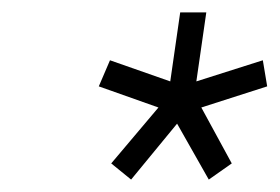

<svg xmlns="http://www.w3.org/2000/svg" viewBox="-20 -750 450 309"><path d="M316 -461 353 -487 304 -577 410 -611 403 -653 296 -619 312 -730H270L254 -619L157 -653L139 -611L235 -577L159 -487L191 -461L265 -551Z"/></svg>

Font: Secuela Light
Style: Italic
Weight: 300
Italic angle: -8°
Designer: Fernando Haro
Foundry: deFharo
Version: Version 1.708